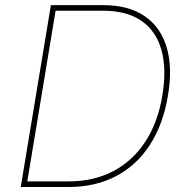

<svg xmlns="http://www.w3.org/2000/svg" viewBox="-20 -748 743 768"><path d="M254.4 0H74.7L78.6 -22.5H254.4Q355.5 -22.5 433.3 -63.5Q511.2 -104.5 561.5 -181.6Q611.8 -258.8 629.4 -366.2Q647 -472.7 625.7 -548.3Q604.5 -624 545.9 -664.6Q487.3 -705.1 392.6 -705.1H191.4L195.3 -727.5H392.6Q493.2 -727.5 557.4 -684.3Q621.6 -641.1 646.2 -560.3Q670.9 -479.5 651.9 -366.2Q632.8 -250.5 579.6 -168.5Q526.4 -86.4 443.8 -43.2Q361.3 0 254.4 0ZM206.1 -727.5 85.4 0H63L183.6 -727.5Z"/></svg>

Font: Inter 17pt Thin
Style: Italic
Weight: 250
Italic angle: -9.3988°
Version: Version 4.001;git-66647c0bb